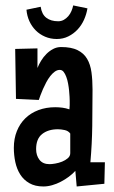

<svg xmlns="http://www.w3.org/2000/svg" viewBox="-20 -673 414 698"><path d="M361.3 -83 359.4 -4.9 258.8 4.9 253.9 -51.8Q243.7 -40.5 230.2 -30.5Q216.8 -20.5 201.4 -12.5Q186 -4.4 169.7 0.2Q153.3 4.9 137.7 4.9Q107.4 4.9 86.7 -7.1Q65.9 -19 53.5 -38.8Q41 -58.6 35.6 -84Q30.3 -109.4 30.3 -135.7Q30.3 -168.9 41.3 -196.3Q52.2 -223.6 72 -242.9Q91.8 -262.2 119.6 -272.7Q147.5 -283.2 180.7 -283.2Q193.8 -283.2 206.8 -281.5Q219.7 -279.8 232.4 -275.4Q233.4 -283.7 233.4 -291Q233.4 -298.3 233.4 -306.6Q233.4 -311 232.9 -321Q232.4 -331.1 231.2 -343.5Q230 -356 227.5 -369.4Q225.1 -382.8 220.9 -393.8Q216.8 -404.8 211.2 -411.9Q205.6 -418.9 197.3 -418.9Q188 -418.9 179.2 -412.6Q170.4 -406.2 162.6 -396.2Q154.8 -386.2 148.2 -373.8Q141.6 -361.3 136.2 -349.1Q130.9 -336.9 127 -326.4Q123 -315.9 121.1 -309.6L38.1 -313.5L35.2 -495.1L116.2 -497.1V-425.8Q121.1 -438.5 129.4 -452.1Q137.7 -465.8 148.7 -476.8Q159.7 -487.8 173.1 -494.9Q186.5 -502 202.1 -502Q239.3 -502 262 -490.7Q284.7 -479.5 296.6 -459.2Q308.6 -439 312.5 -410.4Q316.4 -381.8 316.4 -347.7Q316.4 -281.2 315.4 -215.3Q314.5 -149.4 308.6 -83ZM235.4 -116.2V-187.5Q228.5 -197.3 215.1 -200.2Q201.7 -203.1 190.4 -203.1Q155.3 -203.1 133.3 -185.8Q111.3 -168.5 111.3 -130.9Q111.3 -107.9 123.5 -92Q135.7 -76.2 160.2 -76.2Q168 -76.2 180.9 -78.4Q193.8 -80.6 205.8 -85.4Q217.8 -90.3 226.6 -97.9Q235.4 -105.5 235.4 -116.2ZM297.9 -642.6Q294.4 -621.1 285.4 -601.1Q276.4 -581.1 262 -565.7Q247.6 -550.3 228.5 -540.8Q209.5 -531.2 186.5 -531.2Q163.6 -531.2 144 -539.6Q124.5 -547.9 110.1 -562.3Q95.7 -576.7 86.9 -595.9Q78.1 -615.2 76.2 -637.7L127.9 -648.4Q131.8 -621.1 148.4 -608.4Q165 -595.7 191.4 -595.7Q202.6 -595.7 211.9 -600.8Q221.2 -606 228.3 -614.3Q235.4 -622.6 239.7 -632.8Q244.1 -643.1 246.1 -653.3Z"/></svg>

Font: Maiden Orange
Style: Regular
Weight: 400
Designer: Astigmatic (AOETI)
Foundry: Astigmatic (AOETI)
Version: Version 1.000